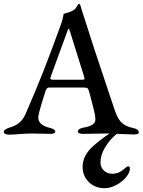

<svg xmlns="http://www.w3.org/2000/svg" viewBox="-23 -704 751 1011"><path d="M-3 -9Q-3 -23 27 -32Q56 -40 77.5 -57Q99 -74 112 -105Q164 -224 204.5 -326.5Q245 -429 294 -565Q308 -601 312 -631Q341 -638 360 -648Q372 -654 379.5 -666.5Q387 -679 389 -682Q395 -686 398 -680Q401 -675 403 -668Q405 -661 406 -656Q466 -465 563 -178L583 -119Q599 -73 621 -55Q643 -37 678 -30Q693 -27 700.5 -21Q708 -15 708 -7Q708 4 682 4L620 2Q577 -1 535 -1L467 0Q447 1 414 1Q402 1 394.5 -2.5Q387 -6 387 -12Q387 -19 395.5 -24.5Q404 -30 417 -32Q452 -38 467 -50Q482 -62 479 -82Q478 -100 468.5 -136.5Q459 -173 450 -208Q448 -213 443 -231Q441 -238 436 -240.5Q431 -243 419 -243H234Q224 -243 217 -226Q207 -196 194 -151.5Q181 -107 179 -93Q173 -47 238 -31Q268 -24 268 -11Q268 1 241 1Q216 1 201 0L144 -1Q129 -1 109 0Q89 1 79 2Q51 5 25 5Q13 5 5 1.5Q-3 -2 -3 -9ZM408 -284Q414 -284 418 -285Q422 -286 422 -289Q422 -290 420 -300L346 -537Q341 -553 338 -553Q336 -553 331 -538L244 -300L242 -292Q242 -287 247 -285.5Q252 -284 262 -284ZM412 174Q412 113 471.5 61.5Q531 10 583 -18H614Q611 -15 582.5 9Q554 33 530 72.5Q506 112 506 152Q506 177 524 194Q542 211 568 211Q598 211 620.5 193.5Q643 176 645 174Q649 172 652 172Q661 172 661 183Q661 205 640.5 229.5Q620 254 588.5 270.5Q557 287 528 287Q478 287 445 255Q412 223 412 174Z"/></svg>

Font: EB Garamond Medium
Style: Regular
Weight: 500
Designer: Georg Duffner and Octavio Pardo
Foundry: Georg Duffner
Version: Version 1.000